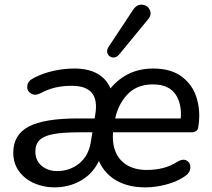

<svg xmlns="http://www.w3.org/2000/svg" viewBox="-20 -788 902 817"><path d="M36.5 -138.4Q36.5 -214.6 101.9 -249.3Q167.3 -284 311.5 -284H391.8L383.3 -225.1H321.8Q249.1 -225.1 207.9 -217.5Q166.7 -209.9 148.6 -192.1Q130.5 -174.4 130.5 -143.5Q130.5 -104.8 157.2 -82.4Q183.9 -60.1 223 -60.1Q277 -60.1 317 -92.4Q357 -124.7 366.5 -183.9L385.8 -303.7Q395.3 -363.1 370.6 -393Q345.8 -422.9 285.2 -422.9Q247.9 -422.9 215.6 -415.5Q183.3 -408.1 151.6 -390.8Q128 -379.3 110.7 -390.7Q93.5 -402.1 96.2 -423.4Q98.8 -444.6 126 -457.4Q163.8 -476.9 208.1 -486.6Q252.5 -496.4 296 -496.4Q365.3 -496.4 406.5 -466.8Q447.8 -437.3 459.7 -380.9H428.4Q461.3 -435.5 513 -466Q564.8 -496.4 631.9 -496.4Q708 -496.4 754 -461.6Q799.9 -426.7 816.5 -372.2Q833.2 -317.7 825.2 -258.2L823.5 -246.5Q822.5 -236.3 814.8 -230.7Q807 -225.1 795.5 -225.1H442.2L450.7 -284H765.1L747.3 -267.8Q757.4 -338.7 728.8 -383.8Q700.1 -428.9 630.2 -428.9Q560.4 -428.9 519.4 -383.2Q478.3 -337.4 467.8 -270.9L463.6 -244.7Q454.8 -190.1 469 -149.5Q483.1 -108.8 518.1 -86.8Q553 -64.8 604.9 -64.8Q641.4 -64.8 674 -73.1Q706.6 -81.4 734.6 -99.6Q758 -113.9 774.5 -104.6Q790.9 -95.3 790 -74.2Q789 -53.1 767.9 -38.7Q734.9 -15.6 688.7 -3.2Q642.5 9.3 598.8 9.3Q514.3 9.3 459.8 -29.7Q405.3 -68.7 389.3 -139.6H415Q393 -66 338.1 -28.4Q283.1 9.3 211.3 9.3Q165.3 9.3 125.2 -8.4Q85.1 -26.1 60.8 -59.4Q36.5 -92.6 36.5 -138.4ZM442.1 -588.7 546.3 -746.1Q562 -769.9 584.9 -768Q607.8 -766.1 617.3 -746Q626.9 -725.9 610 -705.7L487.2 -556.4Q475.1 -541.7 459.8 -543.5Q444.4 -545.3 438 -559Q431.7 -572.8 442.1 -588.7Z"/></svg>

Font: SN Pro Thin
Style: Italic
Weight: 200
Italic angle: -9°
Designer: Tobias Whetton
Foundry: Supernotes
Version: Version 1.003;Glyphs 3.3 (3324)